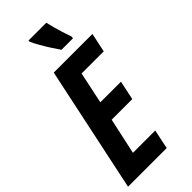

<svg xmlns="http://www.w3.org/2000/svg" viewBox="-294 -980 1029 1029"><g transform="rotate(-45 220.0 -465.5)"><path d="M-2 0 148.9 -713.9H441.9L418.9 -605H251L212.9 -424.8H369.1L346.2 -315.9H189.9L145 -109.9H314L291 0ZM264.6 -771Q252.4 -788.1 234.4 -816.2Q216.3 -844.2 200 -873Q183.6 -901.9 174.8 -921.9V-931.2H309.6Q314.9 -909.7 321 -886Q327.1 -862.3 335.2 -836.7Q343.3 -811 353 -783.2L351.6 -771Z"/></g></svg>

Font: Open Sans Condensed
Style: Italic
Weight: 400
Width: 3
Italic angle: -12°
Designer: Monotype Design Team
Foundry: Monotype Imaging Inc.
Version: Version 3.000